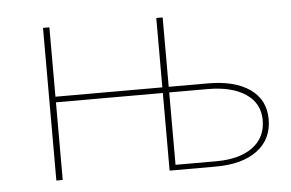

<svg xmlns="http://www.w3.org/2000/svg" viewBox="-38 -458 774 510"><g transform="rotate(-5 349.0 -203.5)"><path d="M516 -222Q588 -222 628.5 -193.5Q669 -165 669 -113Q669 -60 629 -30Q589 0 518 0H395V-207H110V0H93V-407H110V-222H395V-407H412V-222ZM520 -14Q583 -14 618 -40Q653 -66 653 -112Q653 -157 616 -182Q579 -207 514 -207H412V-14Z"/></g></svg>

Font: EauTestInfant Thin
Style: Italic
Weight: 250
Italic angle: -12°
Designer: Christian Thalmann (Catharsis Fonts)
Version: Version 0.001;PS 000.001;hotconv 1.0.88;makeotf.lib2.5.64775